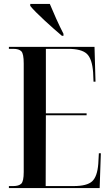

<svg xmlns="http://www.w3.org/2000/svg" viewBox="-20 -951 558 971"><path d="M25 0H484L490 -176H480L477 -122Q472 -58 446 -34Q420 -10 352 -10H211L212 -368H418V-378H212V-704H324Q392 -704 419 -679Q446 -654 451 -584L453 -538H463L458 -714H25V-704H47Q76 -704 88 -691.5Q100 -679 100 -630V-81Q100 -34 87.5 -22Q75 -10 47 -10H25ZM293 -770H301V-780Q282 -817 264 -857Q246 -897 232 -931H133V-921Q154 -895 205 -848Q256 -801 293 -770Z"/></svg>

Font: Noto Serif Display Condensed Semi
Style: Regular
Weight: 600
Width: 3
Designer: Monotype Design Team
Foundry: Monotype Imaging Inc.
Version: Version 1.900